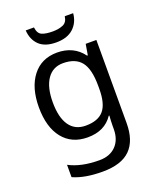

<svg xmlns="http://www.w3.org/2000/svg" viewBox="-175 -841 964 1183"><g transform="rotate(-20 307.5 -250.0)"><path d="M275 -546Q328 -546 370.5 -526Q413 -506 443 -465H448L460 -536H530V9Q530 124 471.5 182Q413 240 290 240Q172 240 97 206V125Q176 167 295 167Q364 167 403.5 126.5Q443 86 443 16V-5Q443 -17 444 -39.5Q445 -62 446 -71H442Q388 10 276 10Q172 10 113.5 -63Q55 -136 55 -267Q55 -395 113.5 -470.5Q172 -546 275 -546ZM287 -472Q220 -472 183 -418.5Q146 -365 146 -266Q146 -167 182.5 -114.5Q219 -62 289 -62Q370 -62 407 -105.5Q444 -149 444 -246V-267Q444 -377 406 -424.5Q368 -472 287 -472ZM452 -740Q447 -680 406.5 -643Q366 -606 294 -606Q220 -606 182.5 -642.5Q145 -679 141 -740H195Q200 -699 225 -688Q250 -677 296 -677Q335 -677 363.5 -689Q392 -701 397 -740Z"/></g></svg>

Font: Noto Sans Ogham
Style: Regular
Weight: 400
Designer: Monotype Design Team
Foundry: Monotype Imaging Inc.
Version: Version 2.001; ttfautohint (v1.8.4.7-5d5b)